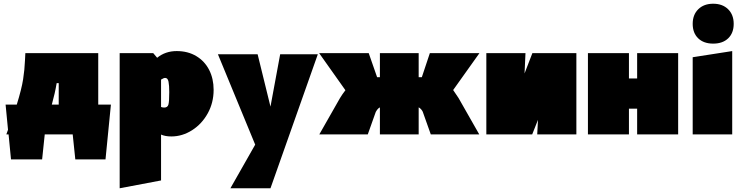

<svg xmlns="http://www.w3.org/2000/svg" viewBox="-20 -721 3995 1030"><path d="M575 -160 546 134H384L370 0H220L206 134H39L26 0H14L23 -25L10 -160H70Q96 -244 104 -295.5Q112 -347 114 -397Q114 -410 116 -436H507V-160ZM295 -160V-275H284Q275 -221 258 -160Z M1126 -239Q1126 -170 1094.5 -113Q1063 -56 1010.5 -22.5Q958 11 899 11Q867 11 844 1V247L622 289V-436H802L823 -411Q867 -447 928 -447Q988 -447 1033 -420Q1078 -393 1102 -346Q1126 -299 1126 -239ZM866 -303Q858 -303 844 -294V-147Q853 -144 861 -144Q879 -144 883.5 -160Q888 -176 888 -227Q888 -263 884 -283Q880 -303 866 -303Z M1685 -430 1431 289H1216L1349 55L1149 -430H1362L1431 -149L1483 -430Z M2440 -195 2551 0H2291L2253 -107Q2249 -123 2240.5 -133Q2232 -143 2226 -145V0H2018V-145Q2011 -142 2003 -132Q1995 -122 1991 -107L1953 0H1693L1804 -195Q1816 -215 1833 -237L1692 -436H1958L2003 -307H2018V-436H2226V-307H2243L2286 -436H2552L2411 -238Q2433 -206 2440 -195Z M3072 0H2862L2866 -78L2835 0H2589V-436H2799L2794 -327L2836 -436H3072Z M3618 -436V0H3398V-138H3354V0H3134V-436H3354V-300H3398V-436Z M3696 -414 3908 -447V0H3696ZM3696 -593Q3696 -642 3726 -671.5Q3756 -701 3806 -701Q3856 -701 3886 -671.5Q3916 -642 3916 -593Q3916 -544 3886.5 -515.5Q3857 -487 3806 -487Q3755 -487 3725.5 -515.5Q3696 -544 3696 -593Z"/></svg>

Font: Ysabeau Black
Style: Regular
Weight: 900
Designer: Christian Thalmann (Catharsis Fonts)
Version: Version 0.003